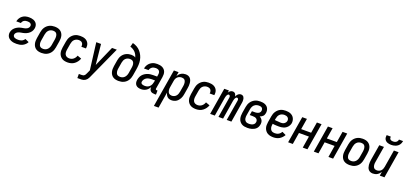

<svg xmlns="http://www.w3.org/2000/svg" viewBox="37 -2019 7426 3514"><g transform="rotate(20 3750.0 -262.5)"><path d="M218 8Q193 8 169 5.5Q145 3 122.5 -5Q100 -13 80.5 -26Q61 -39 48 -58Q35 -77 30.5 -100.5Q26 -124 30 -149Q33 -166 39.5 -182Q46 -198 56.5 -213Q67 -228 80.5 -240.5Q94 -253 109 -262.5Q124 -272 140 -279.5Q156 -287 172.5 -292Q189 -297 206 -300.5Q223 -304 240 -306.5Q257 -309 273.5 -313.5Q290 -318 306 -327.5Q322 -337 332.5 -351.5Q343 -366 346 -383Q349 -399 343 -412.5Q337 -426 325 -434Q313 -442 298 -445Q283 -448 267 -448Q251 -448 234.5 -445Q218 -442 203 -433Q188 -424 177.5 -409Q167 -394 164 -378H74Q80 -410 97.5 -440Q115 -470 142.5 -490.5Q170 -511 202.5 -519.5Q235 -528 267 -528Q291 -528 313.5 -525Q336 -522 356.5 -514Q377 -506 394.5 -492Q412 -478 422.5 -459Q433 -440 436 -417.5Q439 -395 435 -372Q432 -355 425.5 -338.5Q419 -322 409 -307.5Q399 -293 386 -280.5Q373 -268 358 -258Q343 -248 326.5 -241Q310 -234 294 -228.5Q278 -223 261 -220Q244 -217 227 -214Q210 -211 193 -206.5Q176 -202 160.5 -192.5Q145 -183 133.5 -168.5Q122 -154 120 -138Q117 -120 126.5 -105.5Q136 -91 150.5 -84Q165 -77 183 -74.5Q201 -72 219 -72Q236 -72 253 -74.5Q270 -77 287 -84Q304 -91 318 -103.5Q332 -116 341 -132L416 -98Q404 -72 381 -50Q358 -28 331 -15Q304 -2 275 3Q246 8 218 8Z M704 8Q675 8 647 2Q619 -4 596 -19Q573 -34 558 -56.5Q543 -79 536 -106Q529 -133 529 -162Q529 -191 534 -221L554 -341Q558 -365 566.5 -390Q575 -415 589.5 -437.5Q604 -460 624.5 -478Q645 -496 669 -507.5Q693 -519 718.5 -523.5Q744 -528 769 -528Q798 -528 826 -522Q854 -516 877 -501Q900 -486 915.5 -463.5Q931 -441 938 -414Q945 -387 944.5 -358Q944 -329 939 -299L919 -179Q915 -155 906.5 -130Q898 -105 884 -82.5Q870 -60 849.5 -42Q829 -24 805 -12.5Q781 -1 755 3.5Q729 8 704 8ZM706 -72Q729 -72 751.5 -80.5Q774 -89 791 -107Q808 -125 817.5 -147.5Q827 -170 831 -193L851 -313Q853 -329 853.5 -345Q854 -361 852 -376.5Q850 -392 843.5 -406Q837 -420 826 -430Q815 -440 799.5 -444Q784 -448 768 -448Q745 -448 722 -439.5Q699 -431 682 -413Q665 -395 656 -372.5Q647 -350 643 -327L623 -207Q620 -191 619.5 -175Q619 -159 621.5 -143.5Q624 -128 630 -114Q636 -100 647.5 -90Q659 -80 674.5 -76Q690 -72 706 -72Z M1213 8Q1183 8 1154.5 2.5Q1126 -3 1102.5 -17.5Q1079 -32 1062 -54.5Q1045 -77 1037 -104Q1029 -131 1029 -161Q1029 -191 1034 -221L1054 -341Q1058 -365 1066 -389.5Q1074 -414 1088.5 -436.5Q1103 -459 1123.5 -477.5Q1144 -496 1167.5 -507.5Q1191 -519 1216 -523.5Q1241 -528 1266 -528Q1291 -528 1316 -524.5Q1341 -521 1363 -511.5Q1385 -502 1402.5 -486Q1420 -470 1430.5 -449Q1441 -428 1443.5 -403.5Q1446 -379 1442 -353L1441 -348H1351L1352 -351Q1355 -371 1351 -390Q1347 -409 1335 -423Q1323 -437 1304.5 -442.5Q1286 -448 1266 -448Q1244 -448 1221 -439Q1198 -430 1181 -412.5Q1164 -395 1155.5 -372.5Q1147 -350 1143 -327L1123 -207Q1119 -182 1120.5 -157.5Q1122 -133 1133.5 -112.5Q1145 -92 1167 -82Q1189 -72 1214 -72Q1235 -72 1256 -78.5Q1277 -85 1294.5 -99Q1312 -113 1324.5 -132Q1337 -151 1344 -172L1423 -143Q1412 -111 1391 -82Q1370 -53 1342 -32Q1314 -11 1280 -1.5Q1246 8 1213 8Z M1479 215V135H1534Q1547 135 1560 132Q1573 129 1584.5 119.5Q1596 110 1602 98Q1608 86 1615 73L1646 5L1624 -169L1580 -520H1673L1713 -125L1887 -520H1980L1696 106Q1689 122 1680.5 138Q1672 154 1660.5 167.5Q1649 181 1633.5 191.5Q1618 202 1601 207.5Q1584 213 1567.5 214Q1551 215 1534 215Z M2204 8Q2175 8 2147 2Q2119 -4 2096 -19Q2073 -34 2058 -56.5Q2043 -79 2036 -106Q2029 -133 2029 -162Q2029 -191 2034 -221L2054 -341Q2058 -365 2066.5 -389Q2075 -413 2089 -434.5Q2103 -456 2123 -473.5Q2143 -491 2166.5 -502Q2190 -513 2214.5 -518Q2239 -523 2263 -523Q2286 -523 2308 -518Q2330 -513 2346 -500Q2338 -528 2325 -553.5Q2312 -579 2292 -599.5Q2272 -620 2247 -634.5Q2222 -649 2194 -657L2215 -735Q2260 -724 2299 -701.5Q2338 -679 2367 -646Q2396 -613 2415.5 -572.5Q2435 -532 2443.5 -487Q2452 -442 2449.5 -394.5Q2447 -347 2439 -299L2419 -179Q2415 -155 2406.5 -130Q2398 -105 2384 -82.5Q2370 -60 2349.5 -42Q2329 -24 2305 -12.5Q2281 -1 2255 3.5Q2229 8 2204 8ZM2206 -72Q2229 -72 2251.5 -80.5Q2274 -89 2291 -107Q2308 -125 2317.5 -147.5Q2327 -170 2331 -193L2349 -306Q2352 -322 2352.5 -338.5Q2353 -355 2351 -370.5Q2349 -386 2342 -400Q2335 -414 2324 -424Q2313 -434 2297.5 -438.5Q2282 -443 2266 -443Q2244 -443 2221.5 -435Q2199 -427 2182 -410Q2165 -393 2156 -371.5Q2147 -350 2143 -327L2123 -207Q2120 -191 2119.5 -175Q2119 -159 2121.5 -143.5Q2124 -128 2130 -114Q2136 -100 2147.5 -90Q2159 -80 2174.5 -76Q2190 -72 2206 -72Z M2643 8Q2614 8 2587.5 0.5Q2561 -7 2542.5 -26.5Q2524 -46 2519 -73.5Q2514 -101 2519 -130Q2524 -157 2534.5 -183Q2545 -209 2564 -231Q2583 -253 2607 -268.5Q2631 -284 2657.5 -293.5Q2684 -303 2710.5 -306.5Q2737 -310 2764 -310H2842L2848 -348Q2852 -368 2849.5 -387.5Q2847 -407 2835.5 -421.5Q2824 -436 2805.5 -442Q2787 -448 2767 -448Q2749 -448 2730.5 -444Q2712 -440 2696 -429Q2680 -418 2668.5 -401.5Q2657 -385 2654 -367H2564Q2568 -389 2577.5 -411Q2587 -433 2601.5 -452.5Q2616 -472 2635.5 -487Q2655 -502 2677 -511.5Q2699 -521 2721.5 -524.5Q2744 -528 2767 -528Q2793 -528 2819 -523.5Q2845 -519 2867 -508Q2889 -497 2906 -479Q2923 -461 2931.5 -437.5Q2940 -414 2940.5 -387.5Q2941 -361 2937 -335L2898 -98Q2897 -93 2897.5 -88Q2898 -83 2901.5 -79Q2905 -75 2910 -73.5Q2915 -72 2920 -72H2936L2935 8H2906Q2885 8 2864.5 3Q2844 -2 2829.5 -15.5Q2815 -29 2809 -49Q2803 -69 2806 -91Q2793 -69 2776 -49.5Q2759 -30 2737 -17Q2715 -4 2691 2Q2667 8 2643 8ZM2691 -72Q2716 -72 2740.5 -81Q2765 -90 2783 -109.5Q2801 -129 2810.5 -153Q2820 -177 2824 -201L2829 -230H2764Q2740 -230 2715 -225.5Q2690 -221 2667.5 -208.5Q2645 -196 2629.5 -174Q2614 -152 2610 -128Q2608 -118 2610 -108.5Q2612 -99 2618.5 -92.5Q2625 -86 2634 -82Q2643 -78 2652 -76Q2661 -74 2671 -73Q2681 -72 2691 -72Z M2970 215 3092 -520H3183L3170 -440Q3182 -460 3198 -477Q3214 -494 3234.5 -506Q3255 -518 3277 -523Q3299 -528 3321 -528Q3347 -528 3370.5 -519.5Q3394 -511 3410 -493Q3426 -475 3434 -451.5Q3442 -428 3444.5 -402.5Q3447 -377 3445.5 -351Q3444 -325 3439 -299L3419 -179Q3416 -157 3409 -134Q3402 -111 3391 -90Q3380 -69 3364 -50Q3348 -31 3327 -17.5Q3306 -4 3282.5 2Q3259 8 3236 8Q3213 8 3191 1.5Q3169 -5 3153 -20.5Q3137 -36 3127 -56Q3117 -76 3113 -99L3061 215ZM3213 -72Q3235 -72 3257.5 -81.5Q3280 -91 3295.5 -109Q3311 -127 3319 -149Q3327 -171 3331 -193L3351 -313Q3353 -328 3354 -344Q3355 -360 3352.5 -375.5Q3350 -391 3344.5 -405Q3339 -419 3328.5 -429Q3318 -439 3303.5 -443.5Q3289 -448 3273 -448Q3251 -448 3229 -440.5Q3207 -433 3190.5 -417Q3174 -401 3165 -380Q3156 -359 3153 -338L3133 -218Q3130 -201 3128.5 -184Q3127 -167 3129.5 -151Q3132 -135 3137.5 -120Q3143 -105 3154 -93.5Q3165 -82 3180.5 -77Q3196 -72 3213 -72Z M3713 8Q3683 8 3654.5 2.5Q3626 -3 3602.5 -17.5Q3579 -32 3562 -54.5Q3545 -77 3537 -104Q3529 -131 3529 -161Q3529 -191 3534 -221L3554 -341Q3558 -365 3566 -389.5Q3574 -414 3588.5 -436.5Q3603 -459 3623.5 -477.5Q3644 -496 3667.5 -507.5Q3691 -519 3716 -523.5Q3741 -528 3766 -528Q3791 -528 3816 -524.5Q3841 -521 3863 -511.5Q3885 -502 3902.5 -486Q3920 -470 3930.5 -449Q3941 -428 3943.5 -403.5Q3946 -379 3942 -353L3941 -348H3851L3852 -351Q3855 -371 3851 -390Q3847 -409 3835 -423Q3823 -437 3804.5 -442.5Q3786 -448 3766 -448Q3744 -448 3721 -439Q3698 -430 3681 -412.5Q3664 -395 3655.5 -372.5Q3647 -350 3643 -327L3623 -207Q3619 -182 3620.5 -157.5Q3622 -133 3633.5 -112.5Q3645 -92 3667 -82Q3689 -72 3714 -72Q3735 -72 3756 -78.5Q3777 -85 3794.5 -99Q3812 -113 3824.5 -132Q3837 -151 3844 -172L3923 -143Q3912 -111 3891 -82Q3870 -53 3842 -32Q3814 -11 3780 -1.5Q3746 8 3713 8Z M3987 0 4073 -520H4164L4157 -476Q4163 -487 4171.5 -496.5Q4180 -506 4190.5 -513.5Q4201 -521 4213 -524.5Q4225 -528 4237 -528Q4252 -528 4265.5 -522Q4279 -516 4287.5 -505.5Q4296 -495 4300.5 -481Q4305 -467 4306 -453Q4312 -467 4320.5 -480.5Q4329 -494 4341 -505Q4353 -516 4368 -522Q4383 -528 4398 -528Q4414 -528 4428 -521.5Q4442 -515 4450.5 -503Q4459 -491 4463 -476Q4467 -461 4468 -445.5Q4469 -430 4468 -414Q4467 -398 4464 -383L4401 0H4310L4376 -398Q4377 -406 4377 -414.5Q4377 -423 4374 -430.5Q4371 -438 4364.5 -443Q4358 -448 4350 -448Q4337 -448 4327.5 -437.5Q4318 -427 4313 -415.5Q4308 -404 4305 -392Q4302 -380 4299 -367L4239 0H4149L4215 -398Q4216 -406 4216 -414.5Q4216 -423 4213 -430.5Q4210 -438 4203.5 -443Q4197 -448 4188 -448Q4176 -448 4166.5 -437.5Q4157 -427 4152 -415.5Q4147 -404 4144 -392Q4141 -380 4138 -367L4078 0Z M4713 8Q4683 8 4654.5 3Q4626 -2 4602 -16.5Q4578 -31 4561 -53.5Q4544 -76 4536.5 -103.5Q4529 -131 4529 -161Q4529 -191 4534 -221L4554 -341Q4558 -366 4567 -391Q4576 -416 4591 -438.5Q4606 -461 4627.5 -479Q4649 -497 4673.5 -508.5Q4698 -520 4724 -524Q4750 -528 4775 -528Q4799 -528 4822.5 -524.5Q4846 -521 4867 -512Q4888 -503 4904.5 -488Q4921 -473 4930.5 -453Q4940 -433 4943 -409.5Q4946 -386 4942 -363Q4939 -346 4932.5 -330Q4926 -314 4914 -301.5Q4902 -289 4886.5 -280.5Q4871 -272 4855 -266Q4873 -257 4887.5 -243Q4902 -229 4911 -211Q4920 -193 4921.5 -171.5Q4923 -150 4919 -129Q4915 -107 4905.5 -86Q4896 -65 4879.5 -48.5Q4863 -32 4842.5 -21Q4822 -10 4800.5 -3.5Q4779 3 4757 5.5Q4735 8 4713 8ZM4715 -72Q4727 -72 4739 -73.5Q4751 -75 4762.5 -78Q4774 -81 4786 -86.5Q4798 -92 4807.5 -100Q4817 -108 4822.5 -119.5Q4828 -131 4830 -143Q4834 -163 4827.5 -181Q4821 -199 4805.5 -210Q4790 -221 4770.5 -224.5Q4751 -228 4731 -228H4675L4689 -308H4745Q4756 -308 4767 -309Q4778 -310 4789 -313Q4800 -316 4811 -320.5Q4822 -325 4831 -333Q4840 -341 4845.5 -351.5Q4851 -362 4852 -373Q4855 -390 4850.5 -405.5Q4846 -421 4835 -431Q4824 -441 4808 -444.5Q4792 -448 4775 -448Q4760 -448 4744 -445Q4728 -442 4712.5 -434.5Q4697 -427 4684.5 -415Q4672 -403 4664 -388.5Q4656 -374 4650.5 -358.5Q4645 -343 4643 -327L4623 -207Q4620 -191 4619.5 -174Q4619 -157 4622 -141Q4625 -125 4633 -111.5Q4641 -98 4653.5 -88.5Q4666 -79 4682 -75.5Q4698 -72 4715 -72Z M5219 8Q5189 8 5160 2.5Q5131 -3 5106.5 -17Q5082 -31 5064.5 -53.5Q5047 -76 5038 -103Q5029 -130 5029 -160Q5029 -190 5034 -221L5054 -341Q5058 -366 5066.5 -390.5Q5075 -415 5090 -437.5Q5105 -460 5125.5 -478.5Q5146 -497 5170.5 -508.5Q5195 -520 5220.5 -524Q5246 -528 5271 -528Q5296 -528 5321 -524Q5346 -520 5367.5 -510Q5389 -500 5406.5 -484Q5424 -468 5434.5 -446.5Q5445 -425 5449 -400.5Q5453 -376 5449 -350Q5445 -329 5435 -309Q5425 -289 5409.5 -272Q5394 -255 5374.5 -243Q5355 -231 5334 -224.5Q5313 -218 5291.5 -215.5Q5270 -213 5249 -213Q5238 -213 5228 -213.5Q5218 -214 5207 -214H5205Q5185 -215 5165 -216Q5145 -217 5125 -221L5123 -207Q5120 -190 5120 -173Q5120 -156 5123.5 -140.5Q5127 -125 5135.5 -111Q5144 -97 5157 -88Q5170 -79 5186.5 -75.5Q5203 -72 5220 -72Q5238 -72 5256 -76Q5274 -80 5290.5 -89.5Q5307 -99 5321 -113.5Q5335 -128 5344 -144L5418 -108Q5403 -82 5381.5 -59Q5360 -36 5333.5 -20.5Q5307 -5 5277.5 1.5Q5248 8 5219 8ZM5261 -290Q5277 -290 5293 -294Q5309 -298 5323 -307.5Q5337 -317 5347 -331.5Q5357 -346 5360 -362Q5363 -381 5357.5 -398.5Q5352 -416 5338.5 -427.5Q5325 -439 5307.5 -443.5Q5290 -448 5271 -448Q5248 -448 5224.5 -440Q5201 -432 5183 -414Q5165 -396 5156 -373.5Q5147 -351 5143 -327L5138 -300Q5153 -297 5168.5 -296Q5184 -295 5199.5 -294.5Q5215 -294 5230.5 -292Q5246 -290 5261 -290Z M5506 0 5592 -520H5683L5648 -308H5842L5877 -520H5968L5882 0H5791L5828 -228H5634L5597 0Z M6006 0 6092 -520H6183L6148 -308H6342L6377 -520H6468L6382 0H6291L6328 -228H6134L6097 0Z M6704 8Q6675 8 6647 2Q6619 -4 6596 -19Q6573 -34 6558 -56.5Q6543 -79 6536 -106Q6529 -133 6529 -162Q6529 -191 6534 -221L6554 -341Q6558 -365 6566.5 -390Q6575 -415 6589.5 -437.5Q6604 -460 6624.5 -478Q6645 -496 6669 -507.5Q6693 -519 6718.5 -523.5Q6744 -528 6769 -528Q6798 -528 6826 -522Q6854 -516 6877 -501Q6900 -486 6915.5 -463.5Q6931 -441 6938 -414Q6945 -387 6944.5 -358Q6944 -329 6939 -299L6919 -179Q6915 -155 6906.5 -130Q6898 -105 6884 -82.5Q6870 -60 6849.5 -42Q6829 -24 6805 -12.5Q6781 -1 6755 3.5Q6729 8 6704 8ZM6706 -72Q6729 -72 6751.5 -80.5Q6774 -89 6791 -107Q6808 -125 6817.5 -147.5Q6827 -170 6831 -193L6851 -313Q6853 -329 6853.5 -345Q6854 -361 6852 -376.5Q6850 -392 6843.5 -406Q6837 -420 6826 -430Q6815 -440 6799.5 -444Q6784 -448 6768 -448Q6745 -448 6722 -439.5Q6699 -431 6682 -413Q6665 -395 6656 -372.5Q6647 -350 6643 -327L6623 -207Q6620 -191 6619.5 -175Q6619 -159 6621.5 -143.5Q6624 -128 6630 -114Q6636 -100 6647.5 -90Q6659 -80 6674.5 -76Q6690 -72 6706 -72Z M7157 8Q7131 8 7108 -1Q7085 -10 7069.5 -28Q7054 -46 7046.5 -69.5Q7039 -93 7036.5 -118Q7034 -143 7036 -169Q7038 -195 7042 -221L7092 -520H7183L7131 -207Q7128 -192 7127 -176Q7126 -160 7128 -145Q7130 -130 7135.5 -116Q7141 -102 7151 -91.5Q7161 -81 7176 -76.5Q7191 -72 7207 -72Q7227 -72 7248 -80Q7269 -88 7285 -104Q7301 -120 7309 -140.5Q7317 -161 7321 -182L7377 -520H7468L7382 0H7291L7304 -78Q7292 -59 7276 -42Q7260 -25 7240.5 -13.5Q7221 -2 7199.5 3Q7178 8 7157 8ZM7293 -600Q7273 -600 7253.5 -603Q7234 -606 7216.5 -613.5Q7199 -621 7185 -633.5Q7171 -646 7163 -663Q7155 -680 7154 -700Q7153 -720 7156 -740H7236Q7234 -725 7237 -710.5Q7240 -696 7250.5 -687Q7261 -678 7275.5 -674Q7290 -670 7305 -670Q7320 -670 7335.5 -674Q7351 -678 7364.5 -687Q7378 -696 7386 -710.5Q7394 -725 7396 -740H7476Q7473 -720 7465 -700Q7457 -680 7444 -663Q7431 -646 7413 -633.5Q7395 -621 7374.5 -613.5Q7354 -606 7333.5 -603Q7313 -600 7293 -600Z"/></g></svg>

Font: Iosevka SS18 Medium
Style: Italic
Weight: 500
Italic angle: -9°
Monospace: yes
Designer: Belleve Invis
Foundry: Belleve Invis
Version: Version 25.1.1; ttfautohint (v1.8.4)